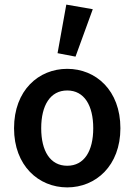

<svg xmlns="http://www.w3.org/2000/svg" viewBox="-20 -802 584 834"><path d="M41 -245C41 -82 148 12 272 12C396 12 503 -82 503 -245C503 -410 396 -503 272 -503C148 -503 41 -410 41 -245ZM159 -245C159 -344 198 -409 272 -409C346 -409 385 -344 385 -245C385 -146 346 -82 272 -82C198 -82 159 -146 159 -245ZM308 -556 383 -762 268 -782 230 -571Z"/></svg>

Font: DAIFUKU Sans Semibold
Style: Regular
Weight: 600
Designer: Original font ‘Source Sans 3’ : Paul D. Hunt
Foundry: Daifuku
Version: Version 1.000